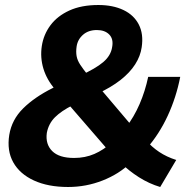

<svg xmlns="http://www.w3.org/2000/svg" viewBox="-20 -736 740 767"><path d="M620 11Q576 -2 535 -28Q494 -54 462 -86L501 -85Q456 -41 390 -15Q324 11 252 11Q172 11 115.5 -15Q59 -41 33 -87.5Q7 -134 17 -197Q27 -258 72.5 -303Q118 -348 190 -384L233 -406L201 -378Q167 -417 153.5 -461.5Q140 -506 147 -552Q154 -598 181.5 -635Q209 -672 257 -694Q305 -716 373 -716Q431 -716 473 -696Q515 -676 534.5 -638Q554 -600 546 -547Q541 -512 520 -479Q499 -446 461.5 -416.5Q424 -387 368 -361L373 -391L512 -227H483Q515 -268 537.5 -320Q560 -372 572 -429H700Q684 -347 650 -273.5Q616 -200 566 -143L562 -177Q586 -149 616 -129Q646 -109 684 -97ZM276 -105Q320 -105 357 -121Q394 -137 428 -168L413 -135L239 -336L305 -334L271 -316Q225 -293 199.5 -267.5Q174 -242 167 -205Q161 -160 188.5 -132.5Q216 -105 276 -105ZM367 -616Q333 -616 311.5 -597Q290 -578 286 -550Q283 -529 286 -512Q289 -495 300.5 -477.5Q312 -460 332 -435L300 -434Q362 -462 392.5 -488Q423 -514 428 -548Q434 -580 416.5 -598Q399 -616 367 -616Z"/></svg>

Font: Mulish ExtraLight ExtraBold
Style: Italic
Weight: 800
Italic angle: -9°
Version: Version 3.603